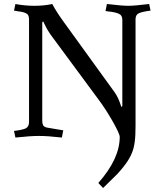

<svg xmlns="http://www.w3.org/2000/svg" viewBox="-20 -679 804 959"><path d="M50 -25Q92 -30 109 -38Q125 -47 125 -69Q125 -197 125 -326Q125 -455 125 -583Q125 -607 109 -613Q102 -617 90 -619.5Q78 -622 61 -624Q58 -625 55.5 -625Q53 -625 50 -626Q52 -634 53.5 -642.5Q55 -651 57 -659Q104 -650 152 -650Q200 -650 241 -659Q262 -619 303 -563Q366 -476 428.5 -389.5Q491 -303 554 -216Q571 -191 582 -157Q583 -154 584 -151Q585 -148 586 -145Q587 -146 588.5 -147Q590 -148 591 -149Q591 -257 591 -364.5Q591 -472 591 -580Q591 -603 574 -610Q558 -618 520 -622Q517 -623 513.5 -623Q510 -623 507 -624Q509 -633 510.5 -641.5Q512 -650 514 -659Q590 -650 621 -650Q651 -650 725 -659Q727 -651 728.5 -642.5Q730 -634 732 -626Q693 -621 675 -613.5Q657 -606 657 -583Q657 -450 657 -316.5Q657 -183 657 -50Q657 -26 656 -5.5Q655 15 652.5 33Q650 51 645 68Q636 97 617.5 125.5Q599 154 567 189Q549 207 531 224.5Q513 242 495 260Q489 254 483 247.5Q477 241 471 235Q578 114 578 5Q578 -4 567.5 -26Q557 -48 541 -76Q525 -104 507.5 -131Q490 -158 475 -178Q414 -260 353.5 -342.5Q293 -425 232 -507Q215 -531 201 -561Q200 -564 198.5 -566.5Q197 -569 196 -572L191 -568Q191 -445 191 -322.5Q191 -200 191 -77Q191 -62 195 -54Q199 -46 213 -42Q234 -38 254.5 -35Q275 -32 296 -28L289 8Q219 0 175 0Q131 0 57 8Z"/></svg>

Font: Buenard
Style: Regular
Weight: 400
Version: Version 2.000